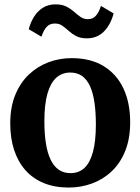

<svg xmlns="http://www.w3.org/2000/svg" viewBox="-20 -831 630 862"><path d="M26 -276.7Q26 -349.9 48.5 -404.8Q70.9 -459.8 109.8 -496.5Q148.6 -533.2 197.9 -551.6Q247.3 -570 301.5 -570Q386.3 -570 444.8 -534.5Q503.4 -498.9 533.9 -434.4Q564.4 -369.9 564.4 -282.3Q564.4 -207.8 541.9 -152.6Q519.4 -97.4 480.6 -61.1Q441.8 -24.7 392.3 -6.9Q342.7 11 288.6 11Q225.2 11 176.3 -9.2Q127.4 -29.3 94 -67.1Q60.6 -104.9 43.3 -158Q26 -211.1 26 -276.7ZM296.8 -53.7Q333.9 -53.7 359.1 -77.1Q384.2 -100.6 397.3 -149Q410.4 -197.4 410.4 -272Q410.4 -326.6 404.2 -369.8Q398 -413 384.5 -443.3Q371 -473.6 349 -489.5Q327 -505.3 295.3 -505.3Q258.4 -505.3 232.5 -481.9Q206.5 -458.4 192.9 -410.2Q179.2 -362.1 179.2 -287Q179.2 -231.9 185.9 -188.7Q192.5 -145.5 206.7 -115.4Q220.8 -85.3 243 -69.5Q265.3 -53.7 296.8 -53.7ZM109 -699.9Q123.3 -752.3 154 -781.8Q184.8 -811.4 229.4 -811.4Q258.9 -811.4 278.3 -801.4Q297.6 -791.5 312.2 -778.5Q326.9 -765.5 340.9 -755.4Q354.9 -745.3 373.8 -744.9Q397.5 -744.5 411.3 -761.3Q425.2 -778.1 433.2 -804.4L490.2 -770.8Q475.9 -718.3 445.6 -688.6Q415.4 -658.9 370.2 -658.9Q340.8 -658.9 321.8 -669.1Q302.8 -679.2 288.7 -692.1Q274.6 -705.1 260.4 -715.2Q246.2 -725.4 226.2 -725.4Q201.8 -725.4 188.2 -709Q174.6 -692.6 166.1 -666.2Z"/></svg>

Font: Merriweather 7pt Light
Style: Regular
Weight: 300
Designer: Eben Sorkin
Foundry: Eben Sorkin
Version: Version 2.200;gftools[0.9.31]